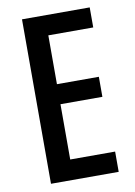

<svg xmlns="http://www.w3.org/2000/svg" viewBox="-82 -768 576 821"><g transform="rotate(-10 206.0 -357.0)"><path d="M366 0V-88H171V-328H353V-415H171V-627H366V-714H72V0Z"/></g></svg>

Font: Noto Sans Gujarati ExtraCondensed Medium
Style: Regular
Weight: 500
Width: 2
Designer: Jelle Bosma - Monotype Design Team, Universal Thirst
Foundry: Monotype Imaging Inc.
Version: Version 2.106